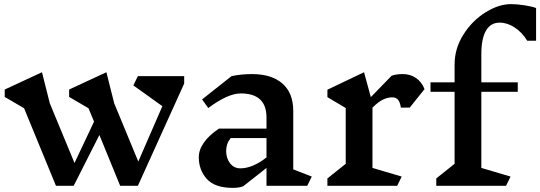

<svg xmlns="http://www.w3.org/2000/svg" viewBox="-20 -903 2625 933"><path d="M875 -497 650 0H564L463 -247L338 0H252L97 -377L3 -432V-468L184 -552L222 -401L342 -111L437 -312L410 -377L316 -432V-468L497 -552L535 -401L652 -118L769 -387L628 -488L650 -533H875Z M1473 0H1275V-87L1162 2Q1142 10 1112 10Q1024 10 985 -33.5Q946 -77 946 -139Q946 -175 971 -210.5Q996 -246 1044 -278H1275V-332Q1275 -449 1150 -449Q1087 -449 992 -378L962 -420L1105 -533Q1151 -543 1205 -543Q1300 -543 1352.5 -497Q1405 -451 1405 -364V-80L1495 -45ZM1275 -138V-232H1101Q1089 -217 1084 -202Q1079 -187 1079 -169Q1079 -134 1098 -109.5Q1117 -85 1148 -85Q1207 -85 1275 -138Z M1790 -380V-87L1932 -45L1910 0H1571V-36L1660 -107V-378L1571 -431V-467L1749 -552L1782 -431L1883 -535Q1906 -543 1937 -543Q1974 -543 2001.5 -524Q2029 -505 2043 -470L1971 -380H1928Q1924 -407 1914 -418.5Q1904 -430 1886 -430Q1865 -430 1842 -419.5Q1819 -409 1790 -380Z M2585 -864V-705H2542Q2517 -746 2481 -769.5Q2445 -793 2408 -793Q2364 -793 2341.5 -754Q2319 -715 2319 -640V-503H2496V-457H2319V-87L2461 -45L2439 0H2100V-36L2189 -107V-457H2072V-503H2189V-589Q2189 -667 2231.5 -734.5Q2274 -802 2338.5 -842.5Q2403 -883 2464 -883Q2493 -883 2530.5 -877Q2568 -871 2585 -864Z"/></svg>

Font: InknutAntiqua
Style: Medium
Weight: 500
Designer: Claus Eggers Srensen
Foundry: Claus Eggers Srensen
Version: Version 1.000; ttfautohint (v1.2) -l 7 -r 28 -G 50 -x 13 -D 